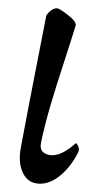

<svg xmlns="http://www.w3.org/2000/svg" viewBox="-20 -443 267 467"><path d="M106.4 -65.4Q122.1 -65.4 138.2 -75.2Q154.3 -85 164.1 -94.7Q166 -94.7 168.9 -89.8Q171.9 -85 171.9 -81.1Q171.9 -77.1 170.9 -74.2Q154.8 -40.5 129.2 -18.3Q103.5 3.9 77.1 3.9Q47.9 3.4 35.6 -22.7Q23.4 -48.8 31.2 -86.9Q38.1 -126.5 92.8 -406.2Q106 -422.9 118.2 -422.9Q124 -422.9 145 -406.7Q166 -390.6 164.1 -380.9Q152.8 -344.2 133.8 -285.9Q114.7 -227.5 102.1 -184.3Q89.4 -141.1 80.1 -97.7Q76.2 -79.6 85.4 -72.5Q94.7 -65.4 106.4 -65.4Z"/></svg>

Font: Crimson
Style: Italic
Weight: 400
Italic angle: -11°
Version: Version 0.8